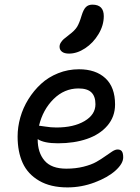

<svg xmlns="http://www.w3.org/2000/svg" viewBox="-20 -814 606 831"><path d="M278.8 -582Q258.8 -582 248.3 -590.1Q237.8 -598.1 237.8 -611.8Q237.8 -621.6 243.7 -630.4Q249.5 -639.2 255.9 -644.8Q262.2 -650.4 278.8 -663.1Q303.7 -681.6 313.7 -698Q323.7 -714.4 333 -746.1Q341.3 -773.4 352.1 -783.7Q362.8 -793.9 379.9 -793.9Q429.2 -793.9 429.2 -744.1Q429.2 -704.1 406.2 -666Q383.3 -627.9 348.4 -605Q313.5 -582 278.8 -582ZM272 -2.9Q198.7 -2.9 149.4 -31.7Q100.1 -60.5 78.1 -108.9Q56.2 -157.2 56.2 -223.1Q56.2 -264.2 67.9 -305.7Q79.6 -347.2 102.8 -384.5Q126 -421.9 157.5 -450.9Q189 -480 231.7 -497.1Q274.4 -514.2 321.8 -514.2Q394.5 -514.2 436.3 -475.3Q478 -436.5 478 -361.8Q478 -309.1 445.1 -270.5Q412.1 -231.9 356.7 -212.9Q301.3 -193.8 231 -193.8Q170.4 -193.8 143.1 -211.9V-210.9Q143.1 -153.3 172.9 -118.7Q202.6 -84 267.1 -84Q307.1 -84 341.3 -92.5Q375.5 -101.1 397 -113.3Q418.5 -125.5 435.3 -137.7Q452.1 -149.9 465.6 -158.4Q479 -167 488.8 -167Q502 -167 507.6 -158.9Q513.2 -150.9 513.2 -132.8Q513.2 -106 480 -75.9Q446.8 -45.9 389.6 -24.4Q332.5 -2.9 272 -2.9ZM319.8 -431.2Q258.3 -431.2 211.9 -385.3Q165.5 -339.4 148.9 -270Q153.3 -270 176.8 -266.1Q200.2 -262.2 224.1 -262.2Q298.8 -262.2 345.9 -290Q393.1 -317.9 393.1 -362.8Q393.1 -397 375.5 -414.1Q357.9 -431.2 319.8 -431.2Z"/></svg>

Font: Shantell Sans Bouncy
Style: Regular
Weight: 400
Designer: Stephen Nixon, Anya Danilova, Shantell Martin
Foundry: Arrow Type
Version: Version 1.006;[9816181b4]